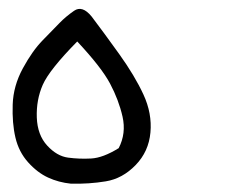

<svg xmlns="http://www.w3.org/2000/svg" viewBox="-20 -249 540 443"><path d="M143.6 174.8Q115.2 171.9 90.8 160.6Q66.4 149.4 44.9 125.5Q23.4 101.6 15.6 68.4Q7.8 35.2 9.3 -7.8Q10.7 -50.8 32.7 -91.3Q54.7 -131.8 78.6 -156.2Q102.5 -180.7 117.2 -195.8Q131.8 -210.9 150.9 -224.1Q169.9 -237.3 191.4 -210.9Q218.8 -174.8 254.9 -124.5Q291 -74.2 311 -30.8Q331.1 12.7 327.1 56.6Q323.2 100.6 293 131.8Q262.7 163.1 224.1 169.4Q185.5 175.8 143.6 174.8ZM253.9 92.8Q271.5 58.6 262.7 20Q253.9 -18.6 233.9 -56.2Q213.9 -93.8 158.2 -153.3Q93.8 -87.9 78.6 -53.2Q63.5 -18.6 64.9 22Q66.4 62.5 88.9 86.9Q111.3 111.3 137.2 114.7Q163.1 118.2 190.4 116.7Q217.8 115.2 253.9 92.8Z"/></svg>

Font: JasonHandwriting1
Style: Regular
Weight: 400
Version: Version 1.48.20